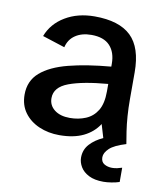

<svg xmlns="http://www.w3.org/2000/svg" viewBox="-78 -571 692 808"><g transform="rotate(10 268.0 -166.5)"><path d="M418 173Q380 173 355.5 160.5Q331 148 319.5 128.5Q308 109 308 89Q308 55 330 31Q352 7 386 -8L369 -65Q345 -28 303.5 -8Q262 12 201 12Q154 12 114.5 -5Q75 -22 51.5 -54Q28 -86 28 -131Q28 -190 69.5 -226Q111 -262 187 -281.5Q263 -301 367 -310V-322Q367 -371 341 -399Q315 -427 262 -427Q221 -427 193.5 -408.5Q166 -390 158 -356L62 -387Q83 -442 136.5 -474Q190 -506 262 -506Q367 -506 417.5 -457.5Q468 -409 468 -303V-189Q468 -151 470.5 -116.5Q473 -82 477.5 -52.5Q482 -23 486 0Q436 15 416 34Q396 53 396 72Q396 92 410.5 100.5Q425 109 444 109Q455 109 466 106.5Q477 104 486 101V162Q471 167 452 170Q433 173 418 173ZM232 -67Q269 -67 300 -80Q331 -93 349 -122.5Q367 -152 367 -204V-236Q260 -227 201 -205Q142 -183 142 -136Q142 -105 166.5 -86Q191 -67 232 -67Z"/></g></svg>

Font: Atkinson Hyperlegible Next Medium
Style: Regular
Weight: 500
Designer: Elliott Scott, Megan Eiswerth, Linus Boman, Theodore Petrosky, Letters from Sweden
Foundry: Applied Design Works, Letters from Sweden
Version: Version 2.001